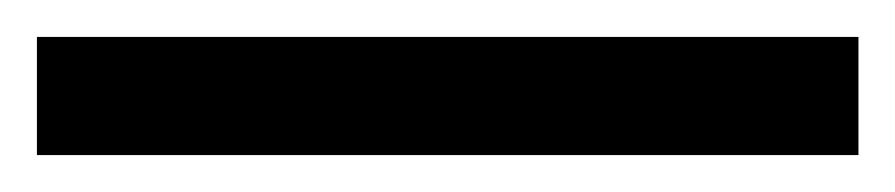

<svg xmlns="http://www.w3.org/2000/svg" viewBox="-22 67 485 104"><path d="M443 151H-2V87H443Z"/></svg>

Font: Noto Sans Myanmar SemiCondensed
Style: Regular
Weight: 400
Width: 4
Designer: Monotype Design Team
Foundry: Monotype Imaging Inc.
Version: Version 2.107; ttfautohint (v1.8.4.7-5d5b)